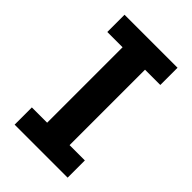

<svg xmlns="http://www.w3.org/2000/svg" viewBox="-205 -756 835 835"><g transform="rotate(45 212.5 -338.0)"><path d="M376 0V-106H282V-570H376V-676H50V-570H144V-106H50V0Z"/></g></svg>

Font: Fog Sans
Style: Bold
Weight: 700
Foundry: Intel Corporation
Version: Version 1.00